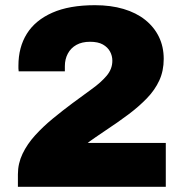

<svg xmlns="http://www.w3.org/2000/svg" viewBox="-20 -720 707 740"><path d="M49 0V-48Q49 -90 67 -127.5Q85 -165 115.5 -198.5Q146 -232 183 -262.5Q220 -293 259 -322Q299 -352 334 -377Q369 -402 391 -428Q413 -454 413 -486Q413 -505 404 -521.5Q395 -538 376.5 -548.5Q358 -559 327 -559Q296 -559 274.5 -547Q253 -535 241.5 -513.5Q230 -492 230 -465V-445H52Q51 -451 51 -456.5Q51 -462 51 -467Q51 -538 83.5 -590Q116 -642 181.5 -671Q247 -700 346 -700Q407 -700 456 -685.5Q505 -671 539.5 -643.5Q574 -616 592.5 -578Q611 -540 611 -493Q611 -447 594 -410Q577 -373 546 -341Q515 -309 475 -279Q435 -249 388 -218Q364 -202 349 -191.5Q334 -181 327 -176Q320 -171 318 -169H619V0Z"/></svg>

Font: Archivo SemiBold Black
Style: Regular
Weight: 900
Version: Version 2.001